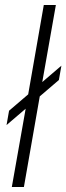

<svg xmlns="http://www.w3.org/2000/svg" viewBox="-20 -743 264 763"><path d="M27 0H75L138 -360L214 -425L224 -482L148 -417L202 -723H154L92 -368L16 -303L6 -246L82 -311Z"/></svg>

Font: Archivo Thin
Style: Italic
Weight: 100
Italic angle: -10°
Designer: Hector Gatti
Foundry: Omnibus-Type
Version: Version 2.001